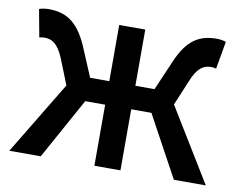

<svg xmlns="http://www.w3.org/2000/svg" viewBox="-66 -652 926 740"><g transform="rotate(10 397.0 -282.0)"><path d="M13 0H136L268 -239H346V0H448V-239H527L657 0H782L607 -286L648 -384C671 -442 696 -453 724 -453C732 -453 736 -452 743 -450L762 -558C752 -562 739 -564 726 -564C660 -564 612 -539 573 -447L523 -331H448V-551H346V-331H271L222 -447C182 -539 133 -564 68 -564C55 -564 42 -562 31 -558L51 -450C58 -452 63 -453 70 -453C99 -453 123 -442 147 -384L186 -286Z"/></g></svg>

Font: Noto Sans CJK TC Medium
Style: Regular
Weight: 500
Designer: Ryoko NISHIZUKA 西塚涼子 (kana, bopomofo & ideographs); Paul D. Hunt (Latin, Greek & Cyrillic); Sandoll Communications 산돌커뮤니
Foundry: Adobe
Version: Version 2.004;hotconv 1.0.118;makeotfexe 2.5.65603